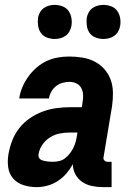

<svg xmlns="http://www.w3.org/2000/svg" viewBox="-20 -760 540 788"><path d="M130 8Q103 8 77 0Q51 -8 34 -27.5Q17 -47 13.5 -74Q10 -101 15 -129Q20 -157 30.5 -184Q41 -211 59.5 -234.5Q78 -258 103 -275Q128 -292 155 -302Q182 -312 210.5 -316Q239 -320 266 -320H316L319 -342Q322 -357 321 -372Q320 -387 313 -399.5Q306 -412 293 -418Q280 -424 265 -424Q251 -424 236.5 -420Q222 -416 210 -406.5Q198 -397 190.5 -383.5Q183 -370 181 -356H59Q62 -379 71.5 -401.5Q81 -424 95.5 -444.5Q110 -465 129.5 -482Q149 -499 171.5 -509.5Q194 -520 217.5 -524Q241 -528 264 -528Q292 -528 319 -523.5Q346 -519 369 -507Q392 -495 409 -475.5Q426 -456 434.5 -432Q443 -408 443.5 -380.5Q444 -353 440 -325L405 -115Q403 -107 408.5 -101.5Q414 -96 421 -96H438V8H403Q380 8 358 3.5Q336 -1 318 -13Q300 -25 289.5 -44.5Q279 -64 279 -86Q268 -66 252.5 -48Q237 -30 217 -17Q197 -4 174.5 2Q152 8 130 8ZM197 -96Q210 -96 223 -99Q236 -102 247 -110.5Q258 -119 266.5 -130Q275 -141 281 -153Q287 -165 290.5 -178Q294 -191 296 -204L298 -216H265Q245 -216 224.5 -212Q204 -208 185 -196Q166 -184 153.5 -165.5Q141 -147 138 -126Q137 -120 139.5 -114Q142 -108 147 -105Q152 -102 158 -100.5Q164 -99 170.5 -98Q177 -97 183.5 -96.5Q190 -96 197 -96ZM405 -600Q388 -600 372.5 -606Q357 -612 348 -624.5Q339 -637 336.5 -653.5Q334 -670 336 -687Q338 -698 344 -709Q350 -720 360 -727Q370 -734 381.5 -737Q393 -740 404 -740Q421 -740 436.5 -734Q452 -728 461 -715.5Q470 -703 473 -686.5Q476 -670 473 -653Q471 -642 465 -631Q459 -620 449 -613Q439 -606 427.5 -603Q416 -600 405 -600ZM205 -600Q188 -600 172.5 -606Q157 -612 148 -624.5Q139 -637 136.5 -653.5Q134 -670 136 -687Q138 -698 144 -709Q150 -720 160 -727Q170 -734 181.5 -737Q193 -740 204 -740Q221 -740 236.5 -734Q252 -728 261 -715.5Q270 -703 273 -686.5Q276 -670 273 -653Q271 -642 265 -631Q259 -620 249 -613Q239 -606 227.5 -603Q216 -600 205 -600Z"/></svg>

Font: Iosevka SS18 Extrabold
Style: Italic
Weight: 800
Italic angle: -9°
Monospace: yes
Designer: Belleve Invis
Foundry: Belleve Invis
Version: Version 25.1.1; ttfautohint (v1.8.4)